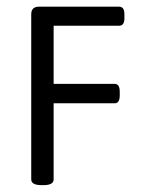

<svg xmlns="http://www.w3.org/2000/svg" viewBox="-20 -549 421 571"><path d="M103.8 1.6Q72.9 1.6 72.9 -15.5V-506.5Q72.9 -529.1 95.9 -529.1H334.5Q350 -529.1 350 -506.5V-495Q350 -472.5 334.5 -472.5H139.5V-299.6H320.7Q336.1 -299.6 336.1 -276.7V-264.8Q336.1 -241.8 320.7 -241.8H139.5V-15.5Q139.5 1.6 109.4 1.6Z"/></svg>

Font: Jaldi
Style: Regular
Weight: 400
Designer: Pablo Cosgaya and Nicolas Silva
Foundry: Omnibus-Type
Version: Version 1.001;PS 001.001;hotconv 1.0.70;makeotf.lib2.5.58329